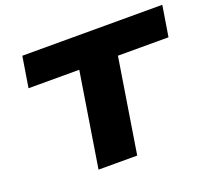

<svg xmlns="http://www.w3.org/2000/svg" viewBox="-119 -861 1127 1017"><g transform="rotate(-20 444.0 -352.5)"><path d="M272 0 357 -532H71L99 -705H888L860 -532H575L490 0Z"/></g></svg>

Font: Nunito Sans 7pt Expanded Black
Style: Italic
Weight: 900
Width: 7
Italic angle: -9°
Designer: Vernon Adams
Foundry: Vernon Adams
Version: Version 3.101;gftools[0.9.27]